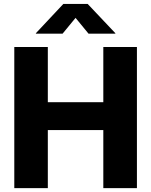

<svg xmlns="http://www.w3.org/2000/svg" viewBox="-20 -970 780 990"><path d="M53.7 0V-727.5H226.6V-442.9H512.7V-727.5H686V0H512.7V-299.3H226.6V0ZM302.7 -796.4H165V-798.8L306.6 -949.7H432.1L574.7 -798.8V-796.4H436.5L369.6 -877.9Z"/></svg>

Font: Inter 20pt ExtraBold
Style: Regular
Weight: 800
Version: Version 4.001;git-66647c0bb